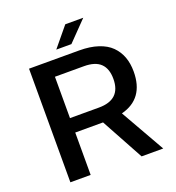

<svg xmlns="http://www.w3.org/2000/svg" viewBox="-153 -991 1018 1112"><g transform="rotate(-20 356.0 -435.0)"><path d="M386.2 -261.2H214.8V0H89.8V-700.2H398.9Q465.3 -700.2 514.9 -683.8Q564.5 -667.5 594.5 -637.5Q624.5 -607.4 639.2 -567.6Q653.8 -527.8 653.8 -478Q653.8 -311 506.8 -272.9L662.1 0H528.8ZM214.8 -350.1H393.1Q528.8 -350.1 528.8 -478Q528.8 -541 495.8 -573Q462.9 -605 393.1 -605H214.8ZM275.9 -750 375 -870.1H485.8L369.1 -750Z"/></g></svg>

Font: Fivo Sans Modern Med
Style: Regular
Weight: 450
Designer: Alexander Slobzheninov
Foundry: Alexander Slobzheninov
Version: 1.0